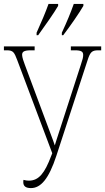

<svg xmlns="http://www.w3.org/2000/svg" viewBox="-20 -951 537 981"><path d="M296 -784V-771H303C339 -818 386 -886 406 -921V-931H357C341 -886 323 -842 296 -784ZM167 -784V-771H175C209 -818 257 -886 277 -921V-931H228C212 -886 193 -842 167 -784ZM138 10C188 10 229 -36 268 -155L428 -645C441 -685 450 -694 482 -694H497V-714H342V-694H362C396 -694 405 -687 405 -670C405 -658 402 -647 393 -620L268 -234C265 -225 262 -216 260 -208C257 -217 254 -226 251 -234L107 -620C101 -635 93 -659 93 -670C93 -683 97 -694 137 -694H157V-714H0V-694H15C48 -694 53 -683 68 -644L247 -168L241 -153C209 -68 179 -28 128 -28C119 -28 111 -29 100 -32C99 -28 99 -24 99 -20C99 1 113 10 138 10Z"/></svg>

Font: Noto Serif ExtraCondensed Thin
Style: Regular
Weight: 100
Width: 2
Designer: Monotype Design Team
Foundry: Monotype Imaging Inc.
Version: Version 2.013